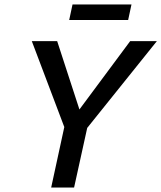

<svg xmlns="http://www.w3.org/2000/svg" viewBox="-20 -843 725 863"><path d="M571 -823 556 -753H291L306 -823ZM685 -658 372 -268 313 0H210L269 -272L123 -658H237L337 -351L565 -658Z"/></svg>

Font: EauTestInfant Semibold
Style: Italic
Weight: 600
Italic angle: -12°
Designer: Christian Thalmann (Catharsis Fonts)
Version: Version 0.001;PS 000.001;hotconv 1.0.88;makeotf.lib2.5.64775